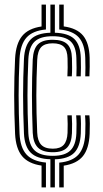

<svg xmlns="http://www.w3.org/2000/svg" viewBox="-20 -820 452 840"><path d="M200.5 0V-123.2Q141.5 -125 114.5 -152Q87.5 -179 84.8 -236.2Q82.8 -282 81.9 -323Q81 -364 81 -403Q81 -442 81.9 -481Q82.8 -520 84.8 -561.8Q87.8 -621 114.8 -648Q141.8 -675 200.5 -676.8V-800H220V-676.8Q279 -675 305.5 -649.1Q332 -623.2 333.5 -566.2Q334 -544.8 334.1 -524.5Q334.2 -504.2 333.2 -486H314.2Q315.2 -503 315 -523Q314.8 -543 314.2 -565.5Q312.8 -617 288.6 -639.2Q264.5 -661.5 210.2 -661.5Q156.2 -661.5 131.5 -638.1Q106.8 -614.8 104 -560.8Q102.2 -519.2 101.2 -480.4Q100.2 -441.5 100.2 -402.9Q100.2 -364.2 101.1 -323.4Q102 -282.5 104 -237.2Q106.8 -185.5 131.5 -161.9Q156.2 -138.2 211.2 -138.2Q264 -138.2 288 -161.8Q312 -185.2 314.2 -236.8Q315 -258.5 314.9 -278Q314.8 -297.5 313.2 -315.5H332.5Q334 -298.2 334.2 -278.4Q334.5 -258.5 333.5 -236Q331 -178.2 304.6 -151.5Q278.2 -124.8 220 -123V0ZM161.8 0V-95.5Q103.8 -104 76.5 -137.1Q49.2 -170.2 46 -234.2Q44 -280.2 43 -321.9Q42 -363.5 42 -403Q42 -442.5 43 -482.2Q44 -522 46 -564.2Q49.5 -628.8 76.6 -662.2Q103.8 -695.8 161.8 -704.2V-800H181V-691Q122.8 -685.8 95.8 -655.4Q68.8 -625 65.5 -563Q63.5 -521 62.5 -481.6Q61.5 -442.2 61.5 -403Q61.5 -363.8 62.5 -322.4Q63.5 -281 65.5 -235.2Q68.5 -174.5 95.6 -144.4Q122.8 -114.2 181 -108.8V0ZM211.2 -154Q166.2 -154 145.9 -174.4Q125.5 -194.8 123.2 -238.5Q121.5 -283.5 120.6 -324Q119.8 -364.5 119.8 -403Q119.8 -441.5 120.6 -480Q121.5 -518.5 123.2 -559.5Q125.8 -606 145.9 -626Q166 -646 210.2 -646Q254.2 -646 274 -627.1Q293.8 -608.2 294.8 -564.8Q295.2 -543.5 295.4 -523.8Q295.5 -504 294.2 -486H274.8Q276 -504.2 276 -523.9Q276 -543.5 275.5 -564.2Q274.8 -599.8 259.5 -615.1Q244.2 -630.5 210.2 -630.5Q176 -630.5 160.2 -613.8Q144.5 -597 142.8 -558.2Q141 -517.5 140 -479.2Q139 -441 139 -402.9Q139 -364.8 139.9 -324.5Q140.8 -284.2 142.8 -239.8Q144.2 -204 160.2 -186.8Q176.2 -169.5 211.2 -169.5Q244 -169.5 259 -186.6Q274 -203.8 275.5 -238.5Q276.2 -258.8 276.1 -277.6Q276 -296.5 274.8 -315.5H294Q295.2 -297 295.4 -277.8Q295.5 -258.5 294.8 -237.5Q293 -194.5 273.5 -174.2Q254 -154 211.2 -154ZM353 -486Q354 -503.5 353.8 -524Q353.5 -544.5 353 -567Q351 -627.2 324.5 -656.6Q298 -686 239.2 -691V-800H258.8V-704.5Q317.2 -696.5 343.9 -663.8Q370.5 -631 372.2 -567.8Q372.5 -549.5 372.5 -528.9Q372.5 -508.2 371.2 -486ZM239.2 0V-108.5Q297 -113.8 323.6 -144Q350.2 -174.2 353 -235Q354 -258.5 353.8 -278.9Q353.5 -299.2 352 -315.5H371Q372.8 -300 373 -279.2Q373.2 -258.5 372.2 -234.2Q369.5 -170 342.8 -136.9Q316 -103.8 258.8 -95.2V0Z"/></svg>

Font: Big Shoulders Inline Text Thin SemiBold
Style: Regular
Weight: 600
Version: Version 2.002